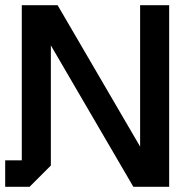

<svg xmlns="http://www.w3.org/2000/svg" viewBox="-28 -720 728 740"><path d="M-8 0V-102H56V-700H194L512 -155V-700H624V0H486L168 -545V-82L86 0Z"/></svg>

Font: Tektur Medium
Style: Regular
Weight: 500
Designer: Adam Jagosz
Foundry: Adam Jagosz
Version: Version 1.005;gftools[0.9.30]